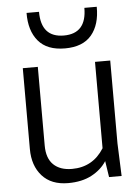

<svg xmlns="http://www.w3.org/2000/svg" viewBox="-55 -823 638 877"><g transform="rotate(-5 264.0 -384.5)"><path d="M61 -529.8H129.9V-168.9Q129.9 -110.4 160.4 -81.1Q190.9 -51.8 245.1 -51.8Q340.8 -51.8 392.1 -133.8V-529.8H461.9V-149.9L467.8 0H410.2L398.9 -74.2Q374.5 -36.1 330.1 -12.5Q285.6 11.2 222.2 11.2Q145 11.2 103 -35.6Q61 -82.5 61 -159.2ZM100.1 -779.8H157.2Q157.2 -662.1 261.2 -662.1Q365.2 -662.1 365.2 -779.8H421.9Q422.9 -697.8 383.1 -650.4Q343.3 -603 261.2 -603Q179.2 -603 139.2 -650.6Q99.1 -698.2 100.1 -779.8Z"/></g></svg>

Font: Cooper Hewitt
Style: Book
Weight: 705
Designer: Village Type and Design LLC
Foundry: Cooper Hewitt Smithsonian Design Museum
Version: 1.000